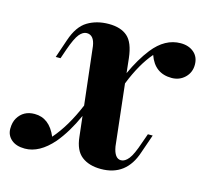

<svg xmlns="http://www.w3.org/2000/svg" viewBox="-125 -626 789 736"><g transform="rotate(15 269.0 -258.5)"><path d="M505.9 -530.8Q538.1 -530.8 558.6 -513.2Q579.1 -495.6 579.1 -464.8Q579.1 -434.1 557.9 -413.6Q536.6 -393.1 505.4 -393.1Q438.5 -393.1 415 -460Q372.1 -410.6 338.9 -326.7L366.2 -84Q374 -38.1 399.9 -38.1Q415.5 -38.1 429.9 -56.2Q444.3 -74.2 460.9 -124L474.1 -161.1H493.2L467.8 -87.9Q434.6 14.2 334 14.2Q286.6 14.2 257.6 -8.3Q228.5 -30.8 223.1 -84L213.9 -164.1Q182.6 -94.2 143.1 -46.9Q89.8 14.2 32.2 14.2Q-2.4 14.2 -21.7 -2.7Q-41 -19.5 -41 -45.2Q-41 -70.8 -30.8 -87.9Q-9.3 -124 35.2 -124Q93.8 -124 122.1 -57.1Q171.9 -113.8 209.5 -204.1L183.1 -433.1Q176.8 -475.1 147.9 -475.1Q132.8 -475.1 118.9 -458.5Q105 -441.9 87.9 -393.1L75.2 -356H56.2L81.1 -429.2Q100.6 -487.3 136.7 -509Q172.9 -530.8 220.7 -530.8Q268.6 -530.8 294.9 -507.6Q321.3 -484.4 328.1 -424.8L334.5 -366.2Q362.3 -427.2 396 -470.2Q443.8 -530.8 505.9 -530.8Z"/></g></svg>

Font: PlayfairDisplay-BoldItalic
Style: Bold Italic
Weight: 700
Italic angle: -14.9847°
Designer: Claus Eggers Sørensen
Foundry: Claus Eggers Sørensen
Version: Version 1.002;PS 001.002;hotconv 1.0.70;makeotf.lib2.5.58329